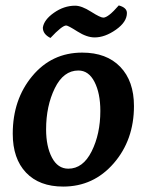

<svg xmlns="http://www.w3.org/2000/svg" viewBox="-20 -678 541 708"><path d="M448 -630Q448 -597 407.5 -568.5Q367 -540 329 -540Q300 -540 265.5 -562Q231 -584 224 -584Q209 -584 166 -538Q138 -552 138 -576Q142 -605 179 -631Q216 -657 257 -657Q281 -657 315.5 -635Q350 -613 361 -613Q379 -613 418 -658Q448 -650 448 -630ZM213 10Q125 10 76 -41.5Q27 -93 27 -185Q27 -311 99 -397.5Q171 -484 283 -484Q373 -484 423.5 -431.5Q474 -379 474 -287Q474 -162 399.5 -76Q325 10 213 10ZM269 -418Q214 -418 182 -352.5Q150 -287 150 -201Q150 -138 171.5 -97Q193 -56 232 -56Q286 -56 318 -120Q350 -184 350 -269Q350 -334 328.5 -376Q307 -418 269 -418Z"/></svg>

Font: Overlock
Style: Bold Italic
Weight: 700
Version: Version 1.001